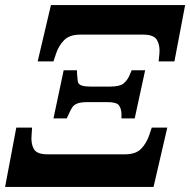

<svg xmlns="http://www.w3.org/2000/svg" viewBox="-59 -734 747 754"><path d="M89 -493 141 -714H668L626 -493H564L567 -523Q570 -554 558 -576Q546 -598 504 -598H256Q214 -598 192.5 -576Q171 -554 161 -523L151 -493ZM151 -269 191 -458H243L244 -439Q245 -425 246.5 -414.5Q248 -404 259.5 -399Q271 -394 299 -394H374Q411 -394 426 -406Q441 -418 450 -439L458 -458H511L470 -269H418V-288Q417 -309 407.5 -321Q398 -333 361 -333H286Q258 -333 244.5 -327.5Q231 -322 224.5 -312Q218 -302 212 -288L203 -269ZM-39 0 5 -233H67L65 -203Q62 -171 73.5 -149.5Q85 -128 127 -128H432Q474 -128 495 -149.5Q516 -171 527 -203L537 -233H598L544 0Z"/></svg>

Font: Noto Serif SemiCondensed ExtraBold
Style: Italic
Weight: 800
Width: 4
Italic angle: -12°
Designer: Monotype Design Team
Foundry: Monotype Imaging Inc.
Version: Version 2.014; ttfautohint (v1.8.4.7-5d5b)